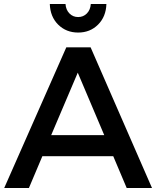

<svg xmlns="http://www.w3.org/2000/svg" viewBox="-20 -936 778 956"><path d="M234.9 -263.2H499L367.2 -574.2ZM432.1 -916H509.8Q507.8 -853 468.3 -813.5Q428.7 -773.9 369.1 -773.9Q309.6 -773.9 269.5 -813.5Q230 -853 228 -916H306.2Q308.1 -887.2 325.7 -869.1Q343.3 -851.1 369.1 -851.1Q395 -851.1 412.6 -869.1Q430.2 -887.2 432.1 -916ZM1 0 310.1 -700.2H431.2L736.8 0H610.8L543.9 -158.2H190.9L124 0Z"/></svg>

Font: TruenoRg
Style: Book
Weight: 400
Designer: Julieta Ulanovsky
Foundry: Julieta Ulanovsky
Version: Version 3.001b